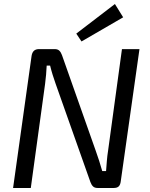

<svg xmlns="http://www.w3.org/2000/svg" viewBox="-20 -934 743 954"><path d="M673 -690 580 -33Q578 -16 570 -8Q562 0 545 0H465Q450 0 442 -8Q434 -16 429 -30L256 -519Q249 -538 241.5 -562.5Q234 -587 229 -608H212Q211 -586 209 -563Q207 -540 204 -517L133 0H45L137 -657Q140 -674 149 -682Q158 -690 174 -690H252Q267 -690 275 -682Q283 -674 288 -660L456 -184Q464 -162 472.5 -135.5Q481 -109 488 -84H507Q509 -110 511 -135Q513 -160 517 -185L586 -690ZM551 -914 592 -848 385 -728 359 -767Z"/></svg>

Font: Exo 2
Style: Italic
Weight: 400
Italic angle: -8°
Designer: Natanael Gama
Foundry: Natanael Gama
Version: Version 2.010